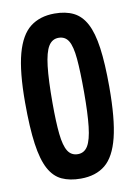

<svg xmlns="http://www.w3.org/2000/svg" viewBox="-83 -764 580 827"><g transform="rotate(-10 207.5 -350.0)"><path d="M203 10Q155 10 120.5 -6Q86 -22 64.5 -62Q43 -102 33 -173Q23 -244 23 -354Q23 -489 44 -566.5Q65 -644 107.5 -677Q150 -710 214 -710Q263 -710 297 -693Q331 -676 352 -636.5Q373 -597 382.5 -529Q392 -461 392 -358Q392 -218 372 -138Q352 -58 310.5 -24Q269 10 203 10ZM209 -96Q237 -96 252.5 -121.5Q268 -147 274.5 -204.5Q281 -262 281 -354Q281 -446 276 -501Q271 -556 256.5 -580Q242 -604 213 -604Q185 -604 169 -578Q153 -552 146 -492Q139 -432 139 -331Q139 -248 144.5 -196Q150 -144 165 -120Q180 -96 209 -96Z"/></g></svg>

Font: Yanone Kaffeesatz SemiBold
Style: Regular
Weight: 600
Designer: Yanone (Cyrillic: Daniel Pouzeot, Huerta Tipografica, and Cyreal)
Foundry: Yanone
Version: Version 2.003